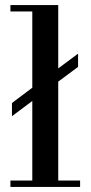

<svg xmlns="http://www.w3.org/2000/svg" viewBox="-20 -735 356 755"><path d="M107 -390V-690H21V-715H209V-466L287 -524V-472L209 -414V-25H295V0H21V-25H107V-338L27 -278V-330Z"/></svg>

Font: Bailleul Roman
Style: Roman
Weight: 400
Version: Version 1